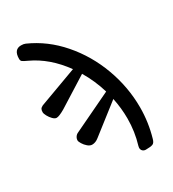

<svg xmlns="http://www.w3.org/2000/svg" viewBox="-203 -788 964 1072"><g transform="rotate(-30 278.5 -252.5)"><path d="M507 -47Q507 49 480 142Q474 164 461 169Q448 174 417 174Q405 174 397 166.5Q389 159 389 146Q389 143 391 135Q415 56 415 -29Q415 -94 401 -162L215 -17Q194 0 172 0Q158 0 144 -12Q130 -24 121 -39Q112 -54 112 -61Q112 -73 119 -83.5Q126 -94 138 -99L387 -218Q363 -299 320 -371L129 -251Q91 -229 75 -229Q64 -229 51.5 -241.5Q39 -254 30.5 -270Q22 -286 22 -295Q22 -308 26 -315Q30 -322 42 -328L289 -419Q206 -534 95 -585Q71 -596 64 -601.5Q57 -607 57 -619Q57 -679 104 -679Q121 -679 132 -674Q245 -624 330 -526Q415 -428 461 -303Q507 -178 507 -47Z"/></g></svg>

Font: EB Garamond
Style: Bold
Weight: 700
Designer: Georg Duffner and Octavio Pardo
Foundry: Georg Duffner
Version: Version 1.000; ttfautohint (v1.6)